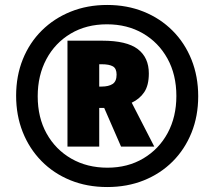

<svg xmlns="http://www.w3.org/2000/svg" viewBox="-20 -744 864 774"><path d="M412 10Q331 10 263.5 -17.5Q196 -45 147 -95Q98 -145 71.5 -212Q45 -279 45 -358Q45 -438 72 -505Q99 -572 148.5 -621Q198 -670 265 -697Q332 -724 412 -724Q492 -724 559 -697Q626 -670 675.5 -620.5Q725 -571 752 -503.5Q779 -436 779 -356Q779 -276 752 -209Q725 -142 676 -93Q627 -44 560 -17Q493 10 412 10ZM413 -68Q495 -68 558 -105.5Q621 -143 656 -208Q691 -273 691 -357Q691 -443 655 -508Q619 -573 556 -609.5Q493 -646 411 -646Q328 -646 265 -608.5Q202 -571 167 -505.5Q132 -440 132 -356Q132 -270 168 -205.5Q204 -141 267.5 -104.5Q331 -68 413 -68ZM252 -153V-580H392Q491 -580 535.5 -546Q580 -512 580 -448Q580 -400 561.5 -372.5Q543 -345 511 -330L602 -153H468L400 -309H380V-153ZM389 -395Q418 -395 434 -405.5Q450 -416 450 -443Q450 -468 435 -476.5Q420 -485 390 -485H380V-395Z"/></svg>

Font: Noto Sans Malayalam SemiCondensed Black
Style: Regular
Weight: 900
Width: 4
Designer: Jelle Bosma - Monotype Design Team
Foundry: Monotype Imaging Inc.
Version: Version 2.104; ttfautohint (v1.8.4.7-5d5b)